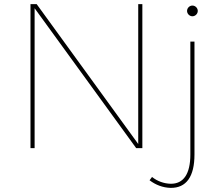

<svg xmlns="http://www.w3.org/2000/svg" viewBox="-20 -719 1074 932"><path d="M128 -699V0H148V-679L641 0H671V-699H651V-20L158 -699ZM914 -692C900 -692 888 -680 888 -666C888 -652 900 -640 914 -640C928 -640 940 -652 940 -666C940 -680 928 -692 914 -692ZM924 31V-517H904V31C904 125 871 174 808 173C776 172 744 161 718 140L706 156C736 179 771 192 808 193C884 194 924 139 924 31Z"/></svg>

Font: Montserrat Thin
Style: Regular
Weight: 250
Designer: Julieta Ulanovsky
Foundry: Julieta Ulanovsky
Version: Version 4.000